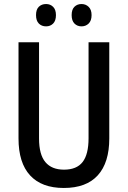

<svg xmlns="http://www.w3.org/2000/svg" viewBox="-20 -924 634 954"><path d="M523 -236Q523 -116 466 -53Q409 10 297 10Q187 10 129.5 -52.5Q72 -115 72 -236V-714H174V-236Q174 -156 205.5 -118.5Q237 -81 298 -81Q361 -81 390.5 -119Q420 -157 420 -237V-714H523ZM159 -849Q159 -877 173 -890.5Q187 -904 209 -904Q230 -904 244 -890Q258 -876 258 -849Q258 -821 244 -807Q230 -793 209 -793Q187 -793 173 -807Q159 -821 159 -849ZM336 -849Q336 -877 350 -890.5Q364 -904 385 -904Q406 -904 420.5 -890Q435 -876 435 -849Q435 -821 420.5 -807Q406 -793 385 -793Q364 -793 350 -807Q336 -821 336 -849Z"/></svg>

Font: Noto Sans Georgian Condensed Medium
Style: Regular
Weight: 500
Width: 3
Designer: Monotype Design Team, Akaki Razmadze
Foundry: Google LLC
Version: Version 2.005; ttfautohint (v1.8.4.7-5d5b)